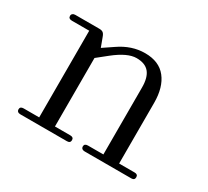

<svg xmlns="http://www.w3.org/2000/svg" viewBox="-107 -676 915 845"><g transform="rotate(30 350.0 -254.0)"><path d="M150.9 -29.8V-470.2H63Q44.9 -470.2 44.9 -484.9Q44.9 -491.7 49.8 -495.8Q54.7 -500 63 -500H185.1Q197.3 -500 204.1 -495.1Q210.9 -490.2 215.8 -476.1L232.9 -430.2L284.2 -464.8Q346.2 -507.8 414.1 -507.8Q485.4 -507.8 521.2 -462.4Q557.1 -417 557.1 -337.9V-29.8H636.2Q652.8 -29.8 652.8 -15.1Q652.8 0 636.2 0H398.9Q390.6 0 385.7 -4.2Q380.9 -8.3 380.9 -15.1Q380.9 -29.8 398.9 -29.8H477.1V-370.1Q477.1 -420.9 456.5 -445.6Q436 -470.2 392.1 -470.2Q346.7 -470.2 282.2 -418.9L231 -377.9V-29.8H309.1Q326.2 -29.8 326.2 -15.1Q326.2 0 309.1 0H71.8Q63.5 0 58.8 -4.2Q54.2 -8.3 54.2 -15.1Q54.2 -29.8 71.8 -29.8Z"/></g></svg>

Font: Director Light
Style: Regular
Weight: 100
Designer: Ange Degheest & May Jolivet & Justine Herbel
Foundry: Velvetyne Type Foundry
Version: Version 1.000;FEAKit 1.0